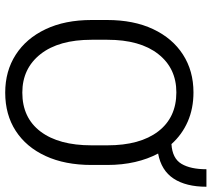

<svg xmlns="http://www.w3.org/2000/svg" viewBox="-58 -753 821 745"><g transform="rotate(90 352.5 -380.5)"><path d="M620.1 -385.7V-325.2Q620.1 -222.2 585.4 -147Q550.8 -71.8 487.8 -31Q424.8 9.8 339.4 9.8Q255.9 9.8 192.4 -31Q128.9 -71.8 93.3 -147Q57.6 -222.2 57.6 -325.2V-385.7Q57.6 -488.8 93 -564Q128.4 -639.2 191.7 -679.9Q254.9 -720.7 338.4 -720.7Q400.9 -720.7 451.7 -698.5Q502.4 -676.3 539.1 -635.3Q594.7 -638.7 615.7 -674.1Q636.7 -709.5 636.7 -771H704.6Q704.6 -691.9 673.1 -643.8Q641.6 -595.7 575.7 -583.5Q597.2 -543.5 608.6 -493.9Q620.1 -444.3 620.1 -385.7ZM543.9 -325.2V-386.7Q543.9 -513.2 490 -583.7Q436 -654.3 338.4 -654.3Q244.6 -654.3 189.5 -583.7Q134.3 -513.2 134.3 -386.7V-325.2Q134.3 -198.2 189.9 -127.4Q245.6 -56.6 339.4 -56.6Q437 -56.6 490.5 -127.4Q543.9 -198.2 543.9 -325.2Z"/></g></svg>

Font: Vazirmatn RD UI Light
Style: Regular
Weight: 300
Designer: Saber Rastikerdar
Foundry: Saber Rastikerdar
Version: Version 33.003